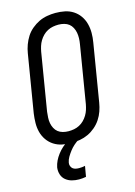

<svg xmlns="http://www.w3.org/2000/svg" viewBox="-141 -816 782 1111"><g transform="rotate(-15 250.0 -260.0)"><path d="M203 8Q174 8 147 2.5Q120 -3 97.5 -17.5Q75 -32 59.5 -54Q44 -76 37 -102.5Q30 -129 30.5 -157.5Q31 -186 35 -214L92 -559Q96 -584 105 -608.5Q114 -633 128 -655Q142 -677 163 -694.5Q184 -712 207 -723Q230 -734 255.5 -738.5Q281 -743 306 -743Q335 -743 362 -737.5Q389 -732 411.5 -717.5Q434 -703 449.5 -681Q465 -659 472 -632.5Q479 -606 479 -577.5Q479 -549 474 -521L417 -176Q413 -151 404.5 -126.5Q396 -102 381.5 -80Q367 -58 346.5 -40.5Q326 -23 302.5 -12Q279 -1 253.5 3.5Q228 8 203 8ZM204 -62Q220 -62 236.5 -65Q253 -68 268.5 -76Q284 -84 296.5 -96.5Q309 -109 318 -124Q327 -139 332 -155Q337 -171 340 -187L397 -532Q400 -549 400.5 -566.5Q401 -584 398 -600Q395 -616 387.5 -630.5Q380 -645 368 -654.5Q356 -664 339.5 -668.5Q323 -673 305 -673Q289 -673 272.5 -670Q256 -667 240.5 -659Q225 -651 212.5 -638.5Q200 -626 191 -611Q182 -596 177 -580Q172 -564 169 -548L112 -203Q110 -186 109 -168.5Q108 -151 111 -135Q114 -119 121.5 -104.5Q129 -90 141 -80.5Q153 -71 169.5 -66.5Q186 -62 204 -62ZM190 223Q168 223 147.5 217.5Q127 212 111 199Q95 186 88.5 165.5Q82 145 85 123Q89 103 98 84.5Q107 66 120 49Q133 32 149 17.5Q165 3 183 -8H247L246 0Q230 10 216 22.5Q202 35 190.5 50Q179 65 169.5 81Q160 97 157 114Q155 124 158.5 134Q162 144 169.5 150Q177 156 187 158Q197 160 207 160Q216 160 225 159Q234 158 243 156L232 219Q221 221 211 222Q201 223 190 223Z"/></g></svg>

Font: Iosevka Term Curly Oblique
Style: Regular
Weight: 400
Italic angle: -9°
Designer: Belleve Invis
Foundry: Belleve Invis
Version: Version 32.3.0